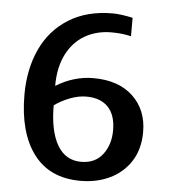

<svg xmlns="http://www.w3.org/2000/svg" viewBox="-51 -742 708 798"><g transform="rotate(5 303.0 -342.5)"><path d="M51 -327Q51 -433 89.5 -516.5Q128 -600 204 -647.5Q280 -695 387 -695Q420 -695 471 -684V-607Q434 -616 389 -616Q327 -616 278.5 -588Q230 -560 202.5 -505.5Q175 -451 175 -374Q250 -420 331 -420Q436 -420 496 -363.5Q556 -307 556 -215Q556 -144 524 -93.5Q492 -43 437 -16.5Q382 10 314 10Q185 10 118 -79.5Q51 -169 51 -327ZM431 -211Q431 -275 399 -308Q367 -341 308 -341Q276 -341 240.5 -327.5Q205 -314 176 -293Q176 -187 210 -128Q244 -69 310 -69Q368 -69 399.5 -110Q431 -151 431 -211Z"/></g></svg>

Font: Maitree Semibold
Style: Regular
Weight: 600
Designer: CadsonDemak Team
Foundry: CadsonDemak
Version: Version 1.010